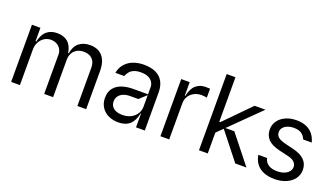

<svg xmlns="http://www.w3.org/2000/svg" viewBox="-66 -1218 2983 1722"><g transform="rotate(20 1425.5 -357.0)"><path d="M74.6 0V-545.5H155.5V-417.6H162.6Q178.6 -489.3 217.9 -521Q257.1 -552.6 314.6 -552.6Q377.8 -552.6 416.7 -519.7Q455.6 -486.9 466.6 -417.6H472.3Q484 -488.3 525.6 -520.4Q567.1 -552.6 630 -552.6Q679.3 -552.6 715 -532Q750.7 -511.4 770.6 -469.6Q790.5 -427.9 790.5 -365.1V0H706.7V-365.1Q706.7 -403.8 691.8 -428.8Q676.8 -453.8 652 -465.6Q627.1 -477.3 595.9 -477.3Q558.2 -477.3 530.9 -461.6Q503.6 -446 489.2 -418.3Q474.8 -390.6 475.1 -355.1V0H389.9V-373.6Q389.9 -404.1 376.1 -427.6Q362.2 -451 337.7 -464.1Q313.2 -477.3 282 -477.3Q249.3 -477.3 220.9 -459.9Q192.5 -442.5 175.4 -411Q158.4 -379.6 158.4 -340.9V0Z M1100.1 12.8Q1047.6 12.8 1005.3 -7.1Q963.1 -27 938.6 -65Q914.1 -103 914.1 -154.8Q914.1 -213.8 944.2 -249.6Q974.4 -285.5 1021.8 -300.4Q1069.2 -315.3 1125.7 -315.3H1266.3V-380.7Q1266.3 -409.4 1252.1 -431.6Q1237.9 -453.8 1210.2 -466.3Q1182.5 -478.7 1142 -478.7Q1101.6 -478.7 1075.3 -467.7Q1049 -456.7 1034.3 -438.7Q1019.5 -420.8 1009.2 -396.3H924.7Q935.7 -451.3 968.6 -486.3Q1001.4 -521.3 1046.5 -536.9Q1091.6 -552.6 1142 -552.6Q1205.6 -552.6 1252 -533Q1298.3 -513.5 1324.2 -470.7Q1350.1 -427.9 1350.1 -359.4V0H1266.3V-130.7H1262.1Q1248.6 -59.7 1209.2 -23.4Q1169.7 12.8 1100.1 12.8ZM1112.9 -62.5Q1160.5 -62.5 1195.3 -81.7Q1230.1 -100.9 1248.2 -131.6Q1266.3 -162.3 1266.3 -197.4V-307.5L1198.9 -245.7H1121.4Q1087.4 -245.7 1059.3 -235.1Q1031.2 -224.4 1014.6 -202.9Q997.9 -181.5 997.9 -150.6Q997.9 -122.2 1012.4 -102.3Q1027 -82.4 1052.9 -72.4Q1078.8 -62.5 1112.9 -62.5Z M1499.3 0V-545.5H1580.3V-416.9H1585.9Q1599.8 -488.3 1637.4 -521.1Q1675.1 -554 1728 -554Q1738.6 -554 1750.7 -553.6Q1762.8 -553.3 1772 -552.6V-467.3Q1764.6 -469.1 1749.8 -471.1Q1735.1 -473 1720.9 -473Q1681.5 -473 1650 -456.3Q1618.6 -439.6 1600.9 -410.7Q1583.1 -381.7 1583.1 -345.2V0Z M1945.3 -193.2 1943.9 -302.6H1960.9L2199.6 -545.5H2303.3ZM1867.2 0V-727.3H1951V0ZM2213.8 0 2001.4 -268.5H2107.2L2320.3 0Z M2590.2 11.4Q2533.4 11.4 2489.3 -5.7Q2445.3 -22.7 2417.6 -57.4Q2389.9 -92 2381.4 -143.5H2464.5Q2475.1 -102.6 2506.4 -82.6Q2537.6 -62.5 2588.8 -62.5Q2626.8 -62.5 2655.7 -73.9Q2684.7 -85.2 2700.5 -104.8Q2716.3 -124.3 2716.6 -147.7Q2716.3 -176.1 2696.2 -195.5Q2676.1 -214.8 2635.7 -224.4L2544.7 -245.7Q2470.5 -263.1 2435 -300.4Q2399.5 -337.7 2399.9 -394.9Q2399.9 -440.3 2425.8 -476.2Q2451.7 -512.1 2497.3 -532.3Q2543 -552.6 2600.1 -552.6Q2653.4 -552.6 2693.2 -535.5Q2733 -518.5 2758 -486.5Q2783 -454.5 2794 -410.5H2712.4Q2700.6 -441.1 2674.5 -460.6Q2648.4 -480.1 2600.1 -480.1Q2567.1 -480.1 2540.3 -469.8Q2513.5 -459.5 2498.6 -440.9Q2483.7 -422.2 2483.7 -399.1Q2483.3 -368.3 2505.5 -350Q2527.7 -331.7 2577.4 -319.6L2658.4 -299.7Q2731.2 -282 2767 -245.4Q2802.9 -208.8 2803.3 -152Q2803.3 -105.1 2776.3 -67.8Q2749.3 -30.5 2700.8 -9.6Q2652.3 11.4 2590.2 11.4Z"/></g></svg>

Font: Riot Sans
Style: Regular
Weight: 400
Designer: Rasmus Andersson
Foundry: rsms
Version: Version 3.005